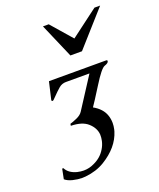

<svg xmlns="http://www.w3.org/2000/svg" viewBox="-135 -788 733 886"><g transform="rotate(-20 232.0 -345.5)"><path d="M183.1 -704.6H211.4L300.3 -602.5L436 -704.6H463.9L313 -535.2H256.3ZM272 -274.4Q314.5 -250.5 326.7 -213.9Q333 -195.8 333 -175.8Q333 -161.1 329.6 -146L327.1 -136.2Q305.2 -64.9 226.1 -16.6Q185.1 8.3 131.3 13.7Q119.6 14.6 114.3 14.6Q93.3 14.6 69.3 8.8Q45.4 2.9 32.2 -8.8L42 -57.6H47.9Q62 -29.3 101.6 -19Q118.7 -15.1 132.8 -15.1Q160.6 -15.1 185.1 -27.3Q223.1 -44.4 243.2 -78.6Q253.4 -95.2 257.8 -114.7Q261.2 -129.9 260.7 -145.5Q258.3 -178.2 230 -203.6Q202.6 -228.5 147 -229.5L148.4 -238.8Q161.1 -242.2 182.1 -251.5Q203.1 -260.7 212.4 -275.4L310.5 -427.2H194.8Q175.3 -427.2 160.2 -414.6Q143.1 -399.9 123.5 -379.4Q111.3 -366.2 108.4 -366.2Q101.6 -366.2 103 -373L122.6 -457.5H402.8Q408.7 -457.5 409.2 -453.1Q409.2 -452.1 408.7 -450.7Q406.7 -442.4 388.7 -436.5Q371.1 -430.7 328.1 -361.3Q284.7 -292 272 -274.4Z"/></g></svg>

Font: Caudex
Style: Italic
Weight: 400
Italic angle: -13°
Version: Version 1.04